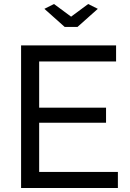

<svg xmlns="http://www.w3.org/2000/svg" viewBox="-20 -936 645 956"><path d="M567 -80V0H85V-710H558V-630H175V-400H508V-325H175V-80ZM249 -916 334 -853 419 -916 467 -892 366 -802H302L201 -892Z"/></svg>

Font: Raleway Medium
Style: Regular
Weight: 500
Designer: Matt McInerney, Pablo Impallari, Rodrigo Fuenzalida
Foundry: Matt McInerney, Pablo Impallari, Rodrigo Fuenzalida
Version: Version 4.026